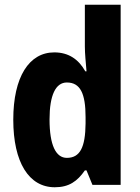

<svg xmlns="http://www.w3.org/2000/svg" viewBox="-20 -831 589 810"><path d="M211 -41C271 -41 306 -66 338 -112H345L370 -51H489V-811H338V-635C338 -604 342 -568 345 -530H340C311 -582 268 -610 209 -610C103 -610 36 -507 36 -326C36 -146 102 -41 211 -41ZM262 -165C216 -165 189 -218 189 -327C189 -430 215 -483 262 -483C319 -483 341 -436 341 -337V-310C340 -210 318 -165 262 -165Z"/></svg>

Font: Noto Sans Tamil UI Condensed ExtraBold
Style: Regular
Weight: 800
Width: 3
Designer: Jelle Bosma - Monotype Design Team
Foundry: Monotype Imaging Inc.
Version: Version 2.004